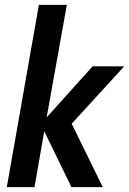

<svg xmlns="http://www.w3.org/2000/svg" viewBox="-20 -770 531 790"><path d="M140 -750H255L172 -287L361 -497H491L275 -261L403 0H274L162 -230L122 0H8Z"/></svg>

Font: Cabin SemiBold
Style: Italic
Weight: 600
Italic angle: -7°
Designer: Pablo Impallari
Foundry: Pablo Impallari. http://www.impallari.com Igino Marini. http://www.ikern.com
Version: Version 2.200